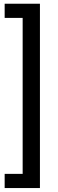

<svg xmlns="http://www.w3.org/2000/svg" viewBox="-20 -832 305 1005"><path d="M4.4 -812.5H189V152.3H4.4V78.1H98.6V-738.3H4.4Z"/></svg>

Font: Roboto
Style: Regular
Weight: 400
Designer: Google
Version: Version 2.001047; 2015